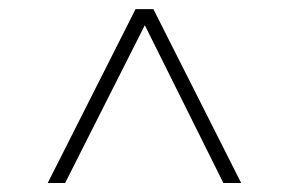

<svg xmlns="http://www.w3.org/2000/svg" viewBox="-20 -759 640 426"><path d="M475.6 -353 301.3 -703.1 124.5 -353H85.9L280.8 -738.8H320.3L515.1 -353Z"/></svg>

Font: Twentytwelve Slab Light
Style: TwentytwelveSlab
Weight: 300
Designer: Domenico Catapano
Version: Version 1.00 2012